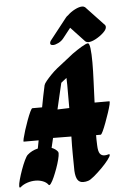

<svg xmlns="http://www.w3.org/2000/svg" viewBox="-80 -957 670 1002"><g transform="rotate(-5 254.5 -456.0)"><path d="M39 -167Q61 -187 94 -195Q97 -214 102 -237H24Q21 -237 25 -254Q29 -271 37 -296.5Q45 -322 54.5 -347.5Q64 -373 72 -390Q80 -407 84 -407H135Q140 -436 146 -464.5Q152 -493 158 -521Q160 -529 171.5 -543Q183 -557 199 -573.5Q215 -590 230 -602L231 -603L286 -646Q300 -658 319 -672Q344 -690 368.5 -704.5Q393 -719 402 -719Q410 -719 413.5 -691Q417 -663 417 -617Q417 -573 414.5 -518.5Q412 -464 410 -408H487Q491 -408 487 -391Q483 -374 474.5 -348.5Q466 -323 456.5 -297.5Q447 -272 439 -255Q431 -238 427 -238H403Q403 -225 403 -214L404 -184Q405 -153 413.5 -141Q422 -129 438 -129Q447 -129 457 -132Q465 -135 465 -129Q465 -122 450.5 -103Q436 -84 414.5 -62.5Q393 -41 372.5 -24Q352 -7 341 -4Q329 0 315 0Q296 0 286 -14.5Q276 -29 274 -62L273 -149Q273 -171 273 -194.5Q273 -218 274 -242L178 -243Q172 -216 166 -192Q187 -184 198 -169Q200 -165 200 -160Q200 -149 194.5 -127.5Q189 -106 180.5 -82.5Q172 -59 163 -38.5Q154 -18 146 -7Q138 4 134 -1Q124 -15 105.5 -22Q87 -29 67 -29Q45 -29 24 -22Q3 -15 -11 -3Q-14 0 -16 0Q-20 0 -20 -7Q-20 -19 -13.5 -42.5Q-7 -66 2.5 -92.5Q12 -119 22 -140Q32 -161 39 -167ZM276 -470Q276 -492 276 -512Q276 -532 275 -549L246 -526Q238 -492 230 -458Q222 -424 214 -389L276 -391Q276 -411 276 -431Q276 -451 276 -470ZM390 -730 317 -808 276 -756Q265 -742 248.5 -734Q232 -726 221 -726Q206 -726 206 -736Q206 -745 214 -754L299 -862Q304 -869 312 -874Q328 -890 350.5 -901.5Q373 -913 389 -913Q397 -913 404 -908L500 -806Q503 -802 503 -796Q503 -783 485.5 -766.5Q468 -750 445 -737.5Q422 -725 405 -725Q397 -725 390 -730Z"/></g></svg>

Font: Ga Maamli
Style: Regular
Weight: 400
Designer: Afotey Clement Nii Odai, Ama Asantewa Diaka, David Abbey-Thompson
Foundry: Sorkin Type Co.
Version: Version 1.000; ttfautohint (v1.8.4.7-5d5b)